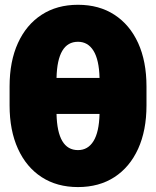

<svg xmlns="http://www.w3.org/2000/svg" viewBox="-20 -759 643 791"><path d="M301.3 11.7Q214.8 11.7 151.6 -29.3Q88.4 -70.3 54 -146Q19.5 -221.7 19.5 -324.7V-402.8Q19.5 -506.3 54 -581.8Q88.4 -657.2 151.6 -698.2Q214.8 -739.3 301.3 -739.3Q388.2 -739.3 451.4 -698.2Q514.6 -657.2 549.1 -581.8Q583.5 -506.3 583.5 -402.8V-324.7Q583.5 -221.7 549.1 -146Q514.6 -70.3 451.4 -29.3Q388.2 11.7 301.3 11.7ZM212.9 -438H390.1Q388.2 -512.7 365.2 -549.8Q342.3 -586.9 301.3 -586.9Q216.3 -586.9 212.9 -438ZM301.3 -140.6Q342.3 -140.6 365.2 -177.7Q388.2 -214.8 390.1 -289.6H212.9Q216.3 -140.6 301.3 -140.6Z"/></svg>

Font: Inter Display Black
Style: Regular
Weight: 900
Designer: Rasmus Andersson
Foundry: rsms
Version: Version 4.000;git-a52131595